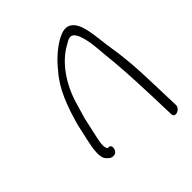

<svg xmlns="http://www.w3.org/2000/svg" viewBox="-151 -643 721 721"><g transform="rotate(-45 209.5 -282.5)"><path d="M70 -190C61 -150 54 -108 71 -91C79 -82 86 -77 93 -77H100C108 -77 116 -85 118 -95C120 -105 116 -113 108 -113H103C90 -123 99 -158 106 -190L120 -253C126 -274 132 -295 139 -318C164 -401 213 -465 268 -495C288 -507 302 -515 315 -499C322 -491 327 -477 332 -458C337 -436 340 -410 342 -380C351 -294 354 -243 358 -133L361 -36C360 -11 397 -23 398 -45L395 -142C392 -254 388 -305 374 -392C367 -444 364 -501 340 -528C318 -552 293 -545 261 -527C230 -508 200 -481 175 -449C132 -401 105 -331 84 -253Z"/></g></svg>

Font: Stray Cat
Style: CnObl
Weight: 400
Version: Version 1.0